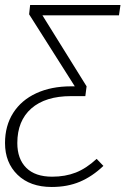

<svg xmlns="http://www.w3.org/2000/svg" viewBox="-25 -542 500 765"><path d="M449 -481H144L320 -198L315 -159H258Q156 -159 100 -110Q44 -61 44 28Q44 91 79.5 126.5Q115 162 183 162Q235 162 277 145.5Q319 129 360 91L387 119Q343 161 293.5 182Q244 203 181 203Q95 203 45 154.5Q-5 106 -5 28Q-5 -41 27.5 -92Q60 -143 119.5 -170.5Q179 -198 258 -198H273L91 -485L95 -522H455Z"/></svg>

Font: Fira Sans ExtraLight
Style: Italic
Weight: 275
Italic angle: -8°
Designer: Carrois Corporate & Edenspiekermann AG
Foundry: Carrois Corporate GbR & Edenspiekermann AG
Version: Version 4.203